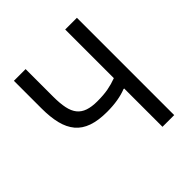

<svg xmlns="http://www.w3.org/2000/svg" viewBox="-187 -836 974 974"><g transform="rotate(-45 300.0 -349.0)"><path d="M428 -275H423Q396 -264 360.5 -258Q325 -252 283 -252Q221 -252 178 -267Q135 -282 109 -313Q83 -344 71.5 -390.5Q60 -437 60 -500V-698H144V-500Q144 -452 151 -418.5Q158 -385 174.5 -364.5Q191 -344 218.5 -334.5Q246 -325 286 -325Q331 -325 363.5 -331Q396 -337 428 -349V-698H512V0H428Z"/></g></svg>

Font: IBM Plaex Mono
Style: Regular
Weight: 400
Designer: Mike Abbink, Paul van der Laan, Pieter van Rosmalen
Foundry: Bold Monday
Version: Version 2.003